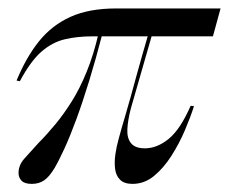

<svg xmlns="http://www.w3.org/2000/svg" viewBox="-20 -435 572 466"><path d="M20.2 -239.5Q43.5 -296 74.6 -334.7Q105.6 -373.4 150.8 -394Q196 -414.5 262.1 -414.5H515.3L496.8 -346.8H204.8Q166.9 -346.8 136.7 -339.5Q106.5 -332.3 80.2 -309.3Q54 -286.3 28.2 -237.9ZM57.3 11.3Q39.5 11.3 32.3 3.6Q25 -4 25 -15.3Q25 -33.9 38.7 -49.6Q52.4 -65.3 72.6 -87.1Q93.5 -108.1 114.5 -133.5Q135.5 -158.9 154.8 -189.9Q174.2 -221 190.7 -261.7Q207.3 -302.4 219.4 -354.8H229Q212.9 -292.7 196.8 -239.9Q180.6 -187.1 165.3 -145.6Q150 -104 136.3 -74.2Q122.6 -44.4 112.1 -26.6Q100 -6.5 87.5 2.4Q75 11.3 57.3 11.3ZM301.6 11.3Q281.5 11.3 271.4 1.2Q261.3 -8.9 259.3 -25.4Q257.3 -41.9 260.1 -60.9Q262.9 -79.8 267.7 -96.8Q275 -124.2 282.7 -149.6Q290.3 -175 297.2 -200Q304 -225 310.9 -250Q317.7 -275 325 -300.4Q332.3 -325.8 340.3 -353.2L350 -354L297.6 -171.8Q290.3 -143.5 289.1 -121.8Q287.9 -100 298 -87.5Q308.1 -75 331.5 -75Q361.3 -75 389.5 -98Q417.7 -121 442.7 -178.2L450.8 -177.4Q442.7 -151.6 429 -119.4Q415.3 -87.1 396.4 -57.3Q377.4 -27.4 354 -8.1Q330.6 11.3 301.6 11.3Z"/></svg>

Font: Playfair 144pt Light
Style: Italic
Weight: 300
Italic angle: -15.6°
Designer: Claus Eggers Sørensen
Foundry: Claus Eggers Sørensen
Version: Version 2.001;gftools[0.9.30]